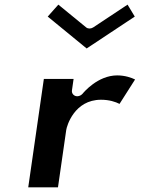

<svg xmlns="http://www.w3.org/2000/svg" viewBox="-20 -825 603 820"><path d="M229.2 -805.2 183.8 -754.2 350.1 -618 555.6 -754.2 524.8 -805.2 377.8 -707.8C368.9 -702 356.3 -701.3 348.2 -707.8ZM227.6 -25 262.9 -270C265.3 -286.6 297 -399 411.5 -399C447 -399 473.4 -390 490.5 -381.3L556.9 -485.6C541.5 -493.1 514.1 -503 480.5 -503C396.9 -503 336.2 -429.1 333.1 -425.2C328.2 -419.2 319.3 -414 310.7 -414H308.7C297.9 -414 285.1 -423.9 287.3 -439L294.3 -488H167.3L100.6 -25Z"/></svg>

Font: Hussar Ekologiczny
Style: Regular
Weight: 400
Foundry: Cannot Into Space Fonts
Version: Version 0.97